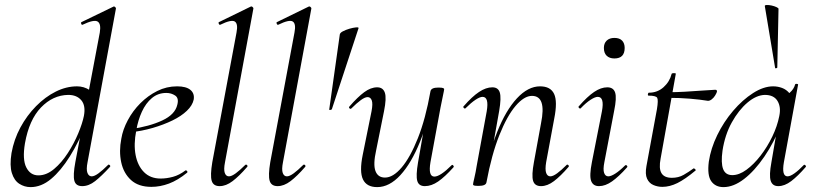

<svg xmlns="http://www.w3.org/2000/svg" viewBox="-20 -752 3331 785"><path d="M105 13Q80 13 59 -0.5Q38 -14 28.5 -44.5Q19 -75 27 -126Q37 -182 63.5 -231Q90 -280 127.5 -318Q165 -356 208 -377.5Q251 -399 295 -399Q323 -399 347 -383.5Q371 -368 374 -332L332 -246Q302 -171 265.5 -112.5Q229 -54 189 -20.5Q149 13 105 13ZM137 -35Q170 -35 201 -61Q232 -87 257.5 -126.5Q283 -166 300 -207Q317 -248 323 -278Q331 -320 312.5 -342Q294 -364 259 -364Q196 -363 147.5 -312.5Q99 -262 82 -166Q71 -100 87.5 -67.5Q104 -35 137 -35ZM316 9Q290 9 284 -13Q278 -35 288 -89L388 -619Q394 -655 379 -664Q364 -673 318 -651Q314 -649 312 -655Q310 -661 314 -662L444 -725Q447 -727 451 -723Q455 -719 454 -717L338 -89Q332 -59 337.5 -45Q343 -31 355 -31Q366 -31 383 -43.5Q400 -56 421 -77Q424 -81 428.5 -77Q433 -73 429 -69Q395 -32 369 -11.5Q343 9 316 9Z M599 12Q546 12 515.5 -16Q485 -44 475.5 -89Q466 -134 476 -185Q482 -222 502.5 -260.5Q523 -299 554 -330Q585 -361 623 -380Q661 -399 704 -399Q741 -399 758.5 -384.5Q776 -370 772 -345Q767 -321 744 -299Q721 -277 685 -259.5Q649 -242 604.5 -229Q560 -216 512 -211L514 -224Q591 -235 643.5 -259.5Q696 -284 705 -324Q712 -351 696 -361.5Q680 -372 660 -372Q626 -372 601 -351Q576 -330 560 -295Q544 -260 537 -218Q526 -162 534.5 -118Q543 -74 569 -48Q595 -22 637 -22Q661 -22 687 -29Q713 -36 738 -55Q741 -57 744.5 -53Q748 -49 745 -46Q707 -15 671 -1.5Q635 12 599 12Z M878 9Q852 9 845.5 -13Q839 -35 848 -89L947 -619Q954 -655 940 -664Q926 -673 881 -651Q877 -649 874.5 -655Q872 -661 876 -662L1005 -725Q1009 -727 1013 -723Q1017 -719 1016 -717L900 -89Q894 -59 899 -45Q904 -31 916 -31Q927 -31 944 -43.5Q961 -56 982 -77Q986 -81 990 -77Q994 -73 990 -69Q958 -32 931 -11.5Q904 9 878 9Z M1115 9Q1089 9 1082.5 -13Q1076 -35 1085 -89L1184 -619Q1191 -655 1177 -664Q1163 -673 1118 -651Q1114 -649 1111.5 -655Q1109 -661 1113 -662L1242 -725Q1246 -727 1250 -723Q1254 -719 1253 -717L1137 -89Q1131 -59 1136 -45Q1141 -31 1153 -31Q1164 -31 1181 -43.5Q1198 -56 1219 -77Q1223 -81 1227 -77Q1231 -73 1227 -69Q1195 -32 1168 -11.5Q1141 9 1115 9Z M1326 -304 1369 -609Q1369 -617 1381 -623.5Q1393 -630 1408.5 -634.5Q1424 -639 1435.5 -640Q1447 -641 1446 -637L1337 -306Q1336 -303 1331 -302.5Q1326 -302 1326 -304Z M1522 13Q1479 13 1464 -18.5Q1449 -50 1463 -119L1499 -297Q1505 -328 1500 -341.5Q1495 -355 1483 -355Q1472 -355 1455 -342.5Q1438 -330 1417 -309Q1413 -305 1409 -309Q1405 -313 1409 -317Q1442 -355 1469 -375Q1496 -395 1522 -395Q1546 -395 1553.5 -373Q1561 -351 1550 -297L1518 -138Q1505 -80 1515 -53Q1525 -26 1554 -26Q1587 -26 1622 -67Q1657 -108 1688.5 -187Q1720 -266 1740 -379L1753 -378Q1733 -261 1697.5 -173Q1662 -85 1617 -36Q1572 13 1522 13ZM1717 9Q1692 9 1686 -12.5Q1680 -34 1689 -87L1740 -379Q1743 -394 1772 -394Q1787 -394 1791.5 -392Q1796 -390 1796 -388Q1796 -384 1791 -361Q1786 -338 1781 -312L1740 -89Q1730 -30 1756 -30Q1768 -30 1786 -42Q1804 -54 1826 -76Q1829 -80 1833 -75.5Q1837 -71 1834 -68Q1799 -29 1771.5 -10Q1744 9 1717 9Z M2192 9Q2166 9 2159.5 -13Q2153 -35 2163 -89L2192 -248Q2215 -360 2155 -360Q2123 -360 2088 -319Q2053 -278 2021.5 -199Q1990 -120 1969 -7L1957 -8Q1978 -125 2013 -213Q2048 -301 2093.5 -350Q2139 -399 2188 -399Q2231 -399 2245.5 -368Q2260 -337 2246 -267L2213 -89Q2208 -59 2213 -45Q2218 -31 2230 -31Q2241 -31 2258 -43.5Q2275 -56 2296 -77Q2299 -81 2303.5 -77Q2308 -73 2304 -69Q2272 -32 2245 -11.5Q2218 9 2192 9ZM1937 8Q1923 8 1918.5 6.5Q1914 5 1914 2Q1914 -2 1919.5 -25Q1925 -48 1929 -74L1970 -297Q1980 -356 1953 -356Q1942 -356 1924 -344Q1906 -332 1884 -310Q1881 -306 1876.5 -310.5Q1872 -315 1876 -318Q1910 -357 1938.5 -376Q1967 -395 1993 -395Q2017 -395 2023.5 -373.5Q2030 -352 2021 -299L1969 -7Q1967 8 1937 8Z M2429 9Q2405 9 2397 -12Q2389 -33 2400 -89L2441 -297Q2452 -356 2424 -356Q2413 -356 2394.5 -344Q2376 -332 2355 -310Q2352 -306 2347.5 -310.5Q2343 -315 2347 -318Q2381 -357 2409 -376Q2437 -395 2463 -395Q2488 -395 2495 -373.5Q2502 -352 2491 -299L2451 -89Q2445 -59 2450 -45Q2455 -31 2467 -31Q2478 -31 2496 -42.5Q2514 -54 2535 -75Q2539 -79 2543 -75Q2547 -71 2543 -67Q2510 -30 2482.5 -10.5Q2455 9 2429 9ZM2492 -513Q2472 -513 2460.5 -524Q2449 -535 2449 -556Q2449 -575 2460.5 -586Q2472 -597 2492 -597Q2513 -597 2523.5 -586Q2534 -575 2534 -556Q2534 -513 2492 -513Z M2688 12Q2669 12 2651.5 4.5Q2634 -3 2625.5 -21.5Q2617 -40 2623 -73L2666 -306Q2672 -343 2667 -352Q2662 -361 2632 -361Q2628 -361 2629 -367Q2630 -373 2633 -373Q2668 -373 2693 -395.5Q2718 -418 2726 -450Q2727 -453 2735.5 -453Q2744 -453 2743 -450L2681 -104Q2673 -63 2684.5 -44Q2696 -25 2727 -25Q2754 -25 2775 -37Q2796 -49 2815 -63Q2817 -65 2821.5 -61Q2826 -57 2824 -55Q2781 -19 2749.5 -3.5Q2718 12 2688 12ZM2873 -340Q2842 -345 2801 -348.5Q2760 -352 2712 -352L2714 -375Q2745 -375 2780 -377Q2815 -379 2848.5 -381.5Q2882 -384 2904 -385Q2909 -385 2910.5 -382.5Q2912 -380 2911 -376Q2909 -370 2903.5 -361Q2898 -352 2889.5 -345.5Q2881 -339 2873 -340Z M2938 13Q2905 13 2888 -11Q2871 -35 2878 -91Q2886 -145 2912.5 -199.5Q2939 -254 2977.5 -299Q3016 -344 3059 -371.5Q3102 -399 3141 -399Q3160 -399 3177.5 -392.5Q3195 -386 3208 -370.5Q3221 -355 3223 -330L3180 -357Q3193 -359 3209.5 -373.5Q3226 -388 3231 -407Q3233 -410 3238.5 -409Q3244 -408 3243 -406L3185 -89Q3175 -31 3200 -31Q3211 -31 3228.5 -43.5Q3246 -56 3266 -77Q3269 -80 3273 -76Q3277 -72 3274 -69Q3242 -32 3215 -11.5Q3188 9 3162 9Q3138 9 3131 -13Q3124 -35 3134 -89L3158 -229L3175 -246Q3145 -170 3105 -111.5Q3065 -53 3022 -20Q2979 13 2938 13ZM2974 -36Q3002 -36 3032 -58Q3062 -80 3089.5 -115.5Q3117 -151 3137.5 -193.5Q3158 -236 3166 -277Q3174 -314 3159 -339Q3144 -364 3107 -364Q3072 -363 3036 -332.5Q3000 -302 2972 -251.5Q2944 -201 2934 -136Q2927 -86 2936.5 -61Q2946 -36 2974 -36ZM3149 -475 3107 -727Q3106 -731 3114.5 -731.5Q3123 -732 3134.5 -729.5Q3146 -727 3154.5 -723Q3163 -719 3163 -716L3158 -476Q3158 -474 3153.5 -473Q3149 -472 3149 -475Z"/></svg>

Font: Cormorant
Style: Italic
Weight: 400
Italic angle: -10°
Designer: Christian Thalmann (Catharsis Fonts)
Foundry: Catharsis Fonts
Version: Version 4.000